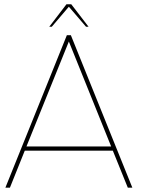

<svg xmlns="http://www.w3.org/2000/svg" viewBox="-20 -869 663 889"><path d="M102.5 -190.9H494.6L298.8 -676.8ZM94.7 -171.4 25.9 0H4.9L289.6 -706.1H308.1L592.8 0H571.8L502.4 -171.4ZM298.8 -837.9 219.7 -745.1H208L287.6 -849.1H310.1L390.1 -745.1H378.4Z"/></svg>

Font: Fortheenas_01
Style: Regular
Weight: 100
Designer: Situjuh Nazara
Version: Version 1.10 September 8, 2014